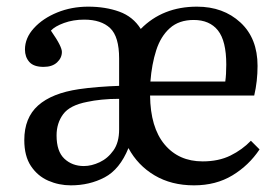

<svg xmlns="http://www.w3.org/2000/svg" viewBox="-20 -543 838 577"><path d="M193 14Q157 14 125 0Q93 -14 73 -44Q53 -74 53 -122Q53 -189 94.5 -226Q136 -263 217 -275Q244 -279 276 -281.5Q308 -284 338 -285V-367Q338 -433 311 -458.5Q284 -484 233 -484Q200 -484 172.5 -474Q145 -464 133 -451Q151 -425 158.5 -410Q166 -395 166 -387Q166 -369 151.5 -355.5Q137 -342 111 -342Q81 -342 68 -357Q55 -372 55 -394Q55 -429 82 -458.5Q109 -488 152 -505.5Q195 -523 245 -523Q297 -523 338.5 -508Q380 -493 403 -456Q469 -523 572 -523Q651 -523 702.5 -475.5Q754 -428 754 -345Q754 -299 744 -256H431Q432 -160 474.5 -109Q517 -58 589 -58Q637 -58 672.5 -75.5Q708 -93 734 -120L760 -94Q728 -46 678.5 -16Q629 14 563 14Q495 14 444.5 -16Q394 -46 366 -98Q340 -34 294.5 -10Q249 14 193 14ZM432 -298H657Q660 -319 660 -349Q660 -420 635 -451.5Q610 -483 562 -483Q518 -483 490.5 -458.5Q463 -434 449.5 -392Q436 -350 432 -298ZM232 -44Q255 -44 279.5 -55.5Q304 -67 321 -91Q338 -115 338 -154V-246Q310 -246 285.5 -243.5Q261 -241 243 -237Q190 -227 170 -200Q150 -173 150 -136Q150 -88 173.5 -66Q197 -44 232 -44Z"/></svg>

Font: Literata 36pt
Style: Regular
Weight: 400
Designer: Latin by Veronika Burian and Jose Scaglione. Greek by Irene Vlachou. Cyrillic by Vera Evstafieva.
Foundry: TypeTogether
Version: Version 3.002